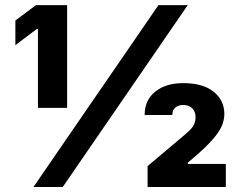

<svg xmlns="http://www.w3.org/2000/svg" viewBox="-20 -748 950 768"><path d="M248.5 -727.5V-316.4H131.8V-631.8H127L41.5 -567.4V-666L124 -727.5ZM113.8 0 613.8 -727.5H731L231 0ZM570.3 0V-83.5L720.7 -210.4Q746.6 -231.9 754.4 -246.8Q762.2 -261.7 762.2 -278.8Q762.2 -302.7 748.3 -315.4Q734.4 -328.1 713.4 -328.1Q693.8 -328.1 681.6 -318.1Q669.4 -308.1 669.4 -288.1H558.6Q558.6 -347.7 601.1 -381.6Q643.6 -415.5 712.9 -415.5Q791.5 -415.5 834.5 -381.1Q877.4 -346.7 877.4 -291.5Q877.4 -272.9 869.4 -249.5Q861.3 -226.1 832 -191.7Q802.7 -157.2 739.7 -104.5L731 -97.2V-92.3H883.3V0Z"/></svg>

Font: Inter Black
Style: Regular
Weight: 900
Designer: Rasmus Andersson
Foundry: rsms
Version: Version 4.000;git-a52131595